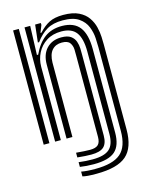

<svg xmlns="http://www.w3.org/2000/svg" viewBox="-122 -686 750 974"><g transform="rotate(-15 253.0 -199.0)"><path d="M262 211.8Q234 211.8 217 210.4Q200 209 189 206V181Q216.5 186.5 262 186.5Q355.8 186.5 396.4 151.1Q437 115.8 437 33.8V-405.8Q437 -424.2 435.4 -454Q433.8 -483.8 422 -513.8Q410.2 -543.8 380.9 -564.1Q351.5 -584.5 296 -584.5Q246.2 -584.5 213.5 -565.4Q180.8 -546.2 153.2 -508.5H146.5L156.8 -600H186.5L187 -590L171.8 -552H177.2Q204.5 -582 232.9 -596.2Q261.2 -610.5 305.8 -610.5Q356.2 -610.5 387.4 -595.1Q418.5 -579.8 435.1 -555.5Q451.8 -531.2 458.4 -503.9Q465 -476.5 466 -451.9Q467 -427.2 467 -411.8V33.8Q467 129.2 419.5 170.5Q372 211.8 262 211.8ZM41 0V-600H71V0ZM262 161.5Q222.2 161.5 189 156.2V131.5Q209.5 134 226.5 135.1Q243.5 136.2 262 136.2Q323.8 136.2 350.4 112.5Q377 88.8 377 33.8V-399.8Q377 -468 353.1 -500Q329.2 -532 275.5 -532Q229.5 -532 197.2 -511.4Q165 -490.8 148.1 -457.4Q131.2 -424 131 -385.2V0H101V-600H130.8L125.5 -448.5H132.2Q156.8 -502.2 193.9 -530.4Q231 -558.5 287 -558Q349.2 -557.2 378.1 -519.5Q407 -481.8 407 -403.8V33.8Q407 102.2 373.4 131.9Q339.8 161.5 262 161.5ZM262 111Q231.5 111 189 106.5V81.8Q236.8 86 262 86Q291.5 86 304.2 73.9Q317 61.8 317.2 33.8V-392Q317.5 -406.5 316.8 -426.5Q316 -446.5 305 -461.6Q294 -476.8 263.2 -476.8Q230.8 -476.8 211.8 -455.6Q192.8 -434.5 191.8 -391.2V0H161V-388Q161 -441.8 190 -472.4Q219 -503 267.8 -503Q300.2 -503 317 -490.8Q333.8 -478.5 340 -460.4Q346.2 -442.2 346.8 -424Q347.2 -405.8 347.2 -393.8V33.8Q347 75.2 327.2 93.1Q307.5 111 262 111Z"/></g></svg>

Font: Big Shoulders Inline Display Black
Style: Regular
Weight: 900
Designer: Patric King
Foundry: XO Type Co
Version: Version 1.000